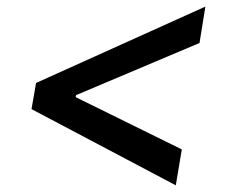

<svg xmlns="http://www.w3.org/2000/svg" viewBox="-20 -575 691 577"><path d="M74.7 -247.1 88.4 -325.7 597.2 -555.2 579.6 -445.8 205.1 -287.6 209 -293.9 207 -278.8 204.1 -284.7 526.4 -126 508.3 -18.1Z"/></svg>

Font: Inter 24pt Medium
Style: Italic
Weight: 500
Italic angle: -9.3988°
Designer: Rasmus Andersson
Foundry: rsms
Version: Version 4.001;git-66647c0bb